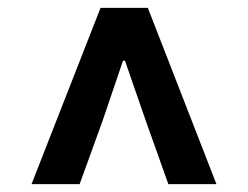

<svg xmlns="http://www.w3.org/2000/svg" viewBox="-20 -781 630 487"><path d="M60 -314 235 -761H355L529 -314H407L350 -474L297 -627H292L240 -474L182 -314Z"/></svg>

Font: Noto Sans JP Thin
Style: Bold
Weight: 700
Version: Version 2.004-H2;hotconv 1.0.118;makeotfexe 2.5.65603